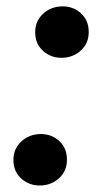

<svg xmlns="http://www.w3.org/2000/svg" viewBox="-20 -568 319 594"><path d="M21.5 -70.3Q20.5 -106.4 45.2 -129.6Q69.8 -152.8 105 -153.3Q138.7 -153.8 162.6 -132.3Q186.5 -110.8 187 -76.2Q188 -40.5 163.6 -17.6Q139.2 5.4 104 5.9Q70.8 6.3 46.6 -14.9Q22.5 -36.1 21.5 -70.3ZM88.9 -465.3Q87.9 -501.5 112.5 -524.7Q137.2 -547.9 172.4 -548.3Q206.1 -548.8 230 -527.3Q253.9 -505.9 254.4 -471.2Q255.4 -435.5 231 -412.6Q206.5 -389.6 171.4 -389.2Q138.2 -388.7 114 -409.9Q89.8 -431.2 88.9 -465.3Z"/></svg>

Font: Roboto Condensed ExtraBold
Style: Italic
Weight: 800
Italic angle: -12°
Designer: Christian Robertson
Foundry: Google
Version: Version 3.008; 2023